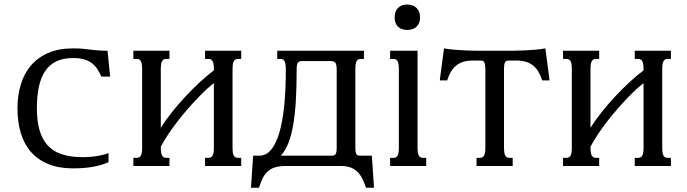

<svg xmlns="http://www.w3.org/2000/svg" viewBox="-20 -747 3093 864"><path d="M321.8 -41Q341.8 -39.6 361.8 -40Q381.8 -40.5 400.9 -42.7Q419.9 -44.9 437 -48.8Q454.1 -52.7 468.3 -58.1V-17.1Q434.6 -2.4 395 4.2Q355.5 10.7 309.1 10.7Q245.1 10.7 198.2 -8.3Q151.4 -27.3 120.1 -62.5Q88.9 -97.7 73.7 -147.7Q58.6 -197.8 58.6 -259.3Q58.6 -315.4 73 -364.7Q87.4 -414.1 117.9 -450.7Q148.4 -487.3 195.8 -508.3Q243.2 -529.3 309.1 -529.3Q334.5 -529.3 352.1 -527.6Q369.6 -525.9 385.7 -523.9Q401.9 -522 419.7 -520.3Q437.5 -518.6 463.9 -518.6L475.6 -402.3H436.5Q428.7 -418.5 419.7 -433.6Q410.6 -448.7 396.7 -460.2Q382.8 -471.7 361.8 -478.8Q340.8 -485.8 309.1 -485.8Q264.6 -485.8 233.6 -470.9Q202.6 -456.1 183.1 -427Q163.6 -397.9 154.8 -355.7Q146 -313.5 146 -259.3Q146 -201.2 158 -160.9Q169.9 -120.6 192.6 -95Q215.3 -69.3 247.8 -56.6Q280.3 -43.9 321.8 -41Z M703.6 -85Q703.6 -69.8 705.1 -60.5Q706.5 -51.3 710 -45.9Q713.4 -40.5 718 -38.6Q722.7 -36.6 729.5 -36.6H742.7V0H580.1V-36.6H593.8Q600.1 -36.6 605 -38.6Q609.9 -40.5 613.3 -45.9Q616.7 -51.3 618.2 -60.5Q619.6 -69.8 619.6 -85V-433.6Q619.6 -448.7 618.2 -458Q616.7 -467.3 613.3 -472.7Q609.9 -478 605 -480Q600.1 -481.9 593.8 -481.9H580.1V-518.6H742.7V-481.9H729.5Q722.7 -481.9 718 -480Q713.4 -478 710 -472.7Q706.5 -467.3 705.1 -458Q703.6 -448.7 703.6 -433.6V-171.4Q724.1 -205.1 753.4 -241.9Q782.7 -278.8 815.4 -313.7Q848.1 -348.6 881.3 -379.2Q914.6 -409.7 942.4 -430.2V-433.6Q942.4 -448.7 940.9 -458Q939.5 -467.3 936 -472.7Q932.6 -478 927.7 -480Q922.9 -481.9 916.5 -481.9H902.8V-518.6H1065.4V-481.9H1052.2Q1045.4 -481.9 1040.8 -480Q1036.1 -478 1032.7 -472.7Q1029.3 -467.3 1027.8 -458Q1026.4 -448.7 1026.4 -433.6V-85Q1026.4 -69.8 1027.8 -60.5Q1029.3 -51.3 1032.7 -45.9Q1036.1 -40.5 1040.8 -38.6Q1045.4 -36.6 1052.2 -36.6H1065.4V0H902.8V-36.6H916.5Q922.9 -36.6 927.7 -38.6Q932.6 -40.5 936 -45.9Q939.5 -51.3 940.9 -60.5Q942.4 -69.8 942.4 -85V-373Q927.7 -361.8 908.4 -344Q889.2 -326.2 867.7 -303.7Q846.2 -281.2 823.5 -255.1Q800.8 -229 779.1 -200.9Q757.3 -172.9 737.8 -143.8Q718.3 -114.7 703.6 -86.9Z M1264.2 0Q1236.3 0 1217.3 6.1Q1198.2 12.2 1184.8 24.2Q1171.4 36.1 1162.4 54.4Q1153.3 72.8 1145.5 97.7H1109.4L1119.1 -46.4H1148.4Q1160.2 -46.4 1173.6 -52Q1187 -57.6 1200 -73.2Q1212.9 -88.9 1224.9 -116Q1236.8 -143.1 1246.1 -186.3Q1255.4 -229.5 1260.7 -290.3Q1266.1 -351.1 1266.1 -433.6Q1266.1 -448.7 1264.6 -458Q1263.2 -467.3 1260 -472.7Q1256.8 -478 1252 -480Q1247.1 -481.9 1240.7 -481.9H1227.5V-518.6H1617.7V-481.9H1604.5Q1597.7 -481.9 1593 -480Q1588.4 -478 1585.2 -472.7Q1582 -467.3 1580.6 -458Q1579.1 -448.7 1579.1 -433.6V-82.5Q1579.1 -69.3 1580.6 -62.3Q1582 -55.2 1585.2 -51.5Q1588.4 -47.9 1593 -47.1Q1597.7 -46.4 1604.5 -46.4H1653.3L1663.1 97.7H1627Q1619.1 73.7 1609.6 55.4Q1600.1 37.1 1586.9 24.7Q1573.7 12.2 1555.9 6.1Q1538.1 0 1513.2 0ZM1314.9 -433.6Q1314.9 -355.5 1311.3 -293.7Q1307.6 -231.9 1299.3 -184.3Q1291 -136.7 1277.3 -102.5Q1263.7 -68.4 1243.7 -46.4H1473.6Q1484.4 -46.4 1489.7 -53Q1495.1 -59.6 1495.1 -82.5V-433.6Q1495.1 -457.5 1488.8 -464.8Q1482.4 -472.2 1469.2 -472.2H1340.8Q1334 -472.2 1329.3 -470.9Q1324.7 -469.7 1321.3 -465.8Q1317.9 -461.9 1316.4 -454.3Q1314.9 -446.8 1314.9 -433.6Z M1735.4 -518.6H1858.9V-85Q1858.9 -69.8 1860.4 -60.5Q1861.8 -51.3 1865.2 -45.9Q1868.7 -40.5 1873.3 -38.6Q1877.9 -36.6 1884.8 -36.6H1897.9V0H1735.4V-36.6H1749Q1755.4 -36.6 1760.3 -38.6Q1765.1 -40.5 1768.6 -45.9Q1772 -51.3 1773.4 -60.5Q1774.9 -69.8 1774.9 -85V-433.6Q1774.9 -448.7 1773.4 -458Q1772 -467.3 1768.6 -472.7Q1765.1 -478 1760.3 -480Q1755.4 -481.9 1749 -481.9H1735.4ZM1755.9 -668.5Q1755.9 -695.3 1770.8 -710.9Q1785.6 -726.6 1812 -726.6Q1839.4 -726.6 1854.7 -710.9Q1870.1 -695.3 1870.1 -668.5Q1870.1 -642.1 1854.7 -627.2Q1839.4 -612.3 1812 -612.3Q1785.6 -612.3 1770.8 -627.2Q1755.9 -642.1 1755.9 -668.5Z M2164.1 -433.6Q2164.1 -448.7 2162.6 -457Q2161.1 -465.3 2157.7 -469.2Q2154.3 -473.1 2149.4 -473.9Q2144.5 -474.6 2138.2 -474.6H2109.4Q2084.5 -474.6 2065.7 -469Q2046.9 -463.4 2033 -452.1Q2019 -440.9 2009.3 -424.3Q1999.5 -407.7 1992.2 -385.3H1959L1978 -529.3Q1999 -525.4 2022.7 -523.4Q2046.4 -521.5 2070.1 -520.3Q2093.8 -519 2116.2 -518.8Q2138.7 -518.6 2157.2 -518.6H2254.9Q2273.4 -518.6 2295.9 -518.8Q2318.4 -519 2342 -520.3Q2365.7 -521.5 2389.4 -523.4Q2413.1 -525.4 2434.1 -529.3L2453.1 -385.3H2419.9Q2412.6 -407.7 2402.8 -424.3Q2393.1 -440.9 2379.2 -452.1Q2365.2 -463.4 2346.4 -469Q2327.6 -474.6 2302.7 -474.6H2273.9Q2267.1 -474.6 2262.5 -473.9Q2257.8 -473.1 2254.4 -469.2Q2251 -465.3 2249.5 -457Q2248 -448.7 2248 -433.6V-85Q2248 -69.8 2249.5 -60.5Q2251 -51.3 2254.4 -45.9Q2257.8 -40.5 2262.5 -38.6Q2267.1 -36.6 2273.9 -36.6H2287.1V0H2124.5V-36.6H2138.2Q2144.5 -36.6 2149.4 -38.6Q2154.3 -40.5 2157.7 -45.9Q2161.1 -51.3 2162.6 -60.5Q2164.1 -69.8 2164.1 -85Z M2637.2 -85Q2637.2 -69.8 2638.7 -60.5Q2640.1 -51.3 2643.6 -45.9Q2647 -40.5 2651.6 -38.6Q2656.2 -36.6 2663.1 -36.6H2676.3V0H2513.7V-36.6H2527.3Q2533.7 -36.6 2538.6 -38.6Q2543.5 -40.5 2546.9 -45.9Q2550.3 -51.3 2551.8 -60.5Q2553.2 -69.8 2553.2 -85V-433.6Q2553.2 -448.7 2551.8 -458Q2550.3 -467.3 2546.9 -472.7Q2543.5 -478 2538.6 -480Q2533.7 -481.9 2527.3 -481.9H2513.7V-518.6H2676.3V-481.9H2663.1Q2656.2 -481.9 2651.6 -480Q2647 -478 2643.6 -472.7Q2640.1 -467.3 2638.7 -458Q2637.2 -448.7 2637.2 -433.6V-171.4Q2657.7 -205.1 2687 -241.9Q2716.3 -278.8 2749 -313.7Q2781.7 -348.6 2814.9 -379.2Q2848.1 -409.7 2876 -430.2V-433.6Q2876 -448.7 2874.5 -458Q2873 -467.3 2869.6 -472.7Q2866.2 -478 2861.3 -480Q2856.4 -481.9 2850.1 -481.9H2836.4V-518.6H2999V-481.9H2985.8Q2979 -481.9 2974.4 -480Q2969.7 -478 2966.3 -472.7Q2962.9 -467.3 2961.4 -458Q2960 -448.7 2960 -433.6V-85Q2960 -69.8 2961.4 -60.5Q2962.9 -51.3 2966.3 -45.9Q2969.7 -40.5 2974.4 -38.6Q2979 -36.6 2985.8 -36.6H2999V0H2836.4V-36.6H2850.1Q2856.4 -36.6 2861.3 -38.6Q2866.2 -40.5 2869.6 -45.9Q2873 -51.3 2874.5 -60.5Q2876 -69.8 2876 -85V-373Q2861.3 -361.8 2842 -344Q2822.8 -326.2 2801.3 -303.7Q2779.8 -281.2 2757.1 -255.1Q2734.4 -229 2712.6 -200.9Q2690.9 -172.9 2671.4 -143.8Q2651.9 -114.7 2637.2 -86.9Z"/></svg>

Font: Arian AMU Serif
Style: Regular
Weight: 400
Designer: Ruben Hakobyan (Tarumian)
Foundry: Ruben Hakobyan (Tarumian)
Version: Version 1.002